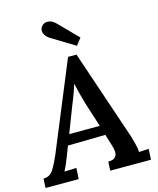

<svg xmlns="http://www.w3.org/2000/svg" viewBox="-149 -1047 941 1141"><g transform="rotate(-15 321.0 -476.0)"><path d="M370 -718 557 -165Q562 -148 570.5 -116.5Q579 -85 579 -63L639 -66L636 0H385L388 -55Q419 -55 431 -68Q443 -81 442 -101.5Q441 -122 433 -145L412 -213L181 -209L155 -142Q149 -125 139.5 -103.5Q130 -82 121 -65L195 -68L191 0H-13L-10 -57Q30 -57 51.5 -91.5Q73 -126 94 -175L318 -718ZM312 -555Q306 -534 294.5 -502Q283 -470 266 -429L206 -273H394L346 -423Q336 -457 327 -491.5Q318 -526 312 -555ZM386 -768 243 -855Q217 -871 209.5 -893.5Q202 -916 217 -935Q232 -953 256.5 -951.5Q281 -950 304 -927L419 -810Z"/></g></svg>

Font: Lora SemiBold
Style: Italic
Weight: 600
Italic angle: -3°
Designer: Olga Karpushina, Alexei Vanyashin (Cyrillic)
Foundry: Cyreal
Version: Version 3.011; ttfautohint (v1.8.4.7-5d5b)